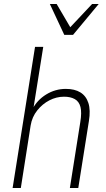

<svg xmlns="http://www.w3.org/2000/svg" viewBox="-20 -939 528 959"><path d="M43 0 155 -705H196L146 -392H141Q165 -439 210.5 -467Q256 -495 309 -495Q353 -495 381.5 -477.5Q410 -460 421.5 -424.5Q433 -389 424 -334L371 0H329L381 -329Q389 -377 382 -404.5Q375 -432 353.5 -444Q332 -456 300 -456Q262 -456 227 -438Q192 -420 166 -387.5Q140 -355 133 -312L84 0ZM301 -765 229 -919H263L331 -803L440 -919H473L345 -765Z"/></svg>

Font: Nunito Sans 10pt Condensed ExtraLight
Style: Italic
Weight: 250
Width: 3
Italic angle: -9°
Designer: Vernon Adams
Foundry: Vernon Adams
Version: Version 3.101;gftools[0.9.27]